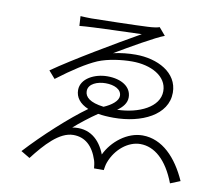

<svg xmlns="http://www.w3.org/2000/svg" viewBox="-84 -859 1160 995"><g transform="rotate(10 496.0 -362.0)"><path d="M84 1 131 29C192 -50 262 -128 335 -128C396 -128 439 -91 463 -17C467 -5 469 13 470 24H521C523 13 525 -4 530 -17C557 -91 622 -142 685 -142C759 -142 826 -86 871 32L923 11C872 -104 793 -188 689 -188C608 -188 531 -126 497 -54C468 -129 412 -180 322 -165C351 -191 402 -231 442 -258C466 -254 493 -252 524 -252C671 -252 804 -315 804 -433C804 -539 696 -594 581 -594C543 -594 503 -590 463 -581C541 -627 667 -700 712 -716L678 -756C669 -752 644 -748 616 -747C569 -744 344 -739 321 -739C302 -739 281 -740 264 -741L267 -690C334 -697 555 -702 593 -704C475 -637 259 -510 154 -436L188 -397C270 -459 335 -501 390 -525C443 -547 515 -556 569 -556C667 -556 754 -512 754 -432C754 -348 649 -299 535 -296C564 -316 583 -340 583 -369C583 -425 530 -458 456 -458C390 -458 318 -423 318 -362C318 -324 341 -293 387 -274C299 -211 173 -96 84 1ZM363 -364C363 -404 412 -421 453 -421C498 -421 537 -404 537 -369C537 -342 503 -316 463 -299C390 -308 363 -333 363 -364Z"/></g></svg>

Font: GenEiGothic-pro-Light
Style: Regular
Weight: 300
Designer: Ryoko NISHIZUKA (kana & ideographs); Paul D. Hunt (Latin, Greek & Cyrillic); Wenlong ZHANG (bopomofo); Sandoll Communica
Foundry: Adobe Systems Incorporated; o_tamon
Version: Version 1.000.140830